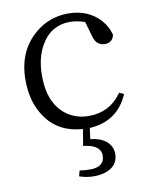

<svg xmlns="http://www.w3.org/2000/svg" viewBox="-86 -591 700 893"><g transform="rotate(-10 264.0 -144.5)"><path d="M467.8 -124 489.3 -114.3Q437.5 5.9 304.7 13.7L297.9 65.4Q373 73.2 394.5 122.1Q400.4 136.7 400.4 152.3Q400.4 210 339.8 230.5Q315.4 238.3 285.2 238.3Q250 238.3 216.8 226.6L223.6 200.2Q248 204.1 277.3 204.1Q340.8 202.1 341.8 150.4Q341.8 106.4 280.3 93.8Q270.5 91.8 259.8 90.8L272.5 12.7Q147.5 4.9 87.9 -97.7Q48.8 -164.1 48.8 -256.8Q48.8 -394.5 142.6 -472.7Q210 -528.3 297.9 -528.3Q390.6 -528.3 448.2 -465.8Q476.6 -433.6 486.3 -394.5Q479.5 -359.4 442.4 -358.4Q402.3 -359.4 390.6 -401.4L369.1 -475.6Q329.1 -488.3 300.8 -488.3Q207 -488.3 160.2 -403.3Q127.9 -345.7 127.9 -263.7Q127.9 -128.9 210.9 -71.3Q254.9 -42 311.5 -42Q408.2 -42 463.9 -119.1Q466.8 -122.1 467.8 -124Z"/></g></svg>

Font: GenYoMin JP Regular
Style: Regular
Weight: 400
Version: Version 1.001;PS 1;hotconv 16.6.51;makeotf.lib2.5.65220 DEVE